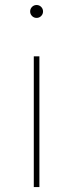

<svg xmlns="http://www.w3.org/2000/svg" viewBox="-20 -567 294 771"><path d="M115.7 184.1V-340.8H138.2V184.1ZM127 -495.1Q116.2 -495.1 108.6 -502.7Q101.1 -510.3 101.1 -521Q101.1 -531.7 108.6 -539.3Q116.2 -546.9 127 -546.9Q137.7 -546.9 145.3 -539.3Q152.8 -531.7 152.8 -521Q152.8 -510.3 145.3 -502.7Q137.7 -495.1 127 -495.1Z"/></svg>

Font: Inter 18pt Thin
Style: Regular
Weight: 250
Designer: Rasmus Andersson
Foundry: rsms
Version: Version 4.001;git-66647c0bb